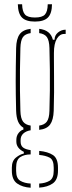

<svg xmlns="http://www.w3.org/2000/svg" viewBox="-20 -739 338 899"><path d="M123.5 140Q84.5 137.5 60 120Q35.5 102.5 35.5 60Q35.5 56 35.5 52.8Q35.5 49.5 35.5 46Q35.5 14.5 54.5 -1Q73.5 -16.5 91.5 -20V-28Q56.5 -45.5 56.5 -76Q56.5 -78.5 56.5 -80.2Q56.5 -82 56.5 -84Q56.5 -103.5 67.5 -116.8Q78.5 -130 89.5 -132V-141Q72.5 -151 64.5 -170.2Q56.5 -189.5 55.5 -220Q54.5 -262.5 54 -295.2Q53.5 -328 53.5 -359.5Q53.5 -391 54 -427.5Q54.5 -464 55.5 -514Q56.5 -557 72 -578.5Q87.5 -600 123.5 -604V-584Q98 -580.5 87.2 -565Q76.5 -549.5 75.5 -514Q74 -464.5 73.5 -414Q73 -363.5 73.5 -314.5Q74 -265.5 75.5 -220Q76.5 -185 87.8 -169.8Q99 -154.5 123.5 -151V-129Q102 -125.5 89.2 -113.8Q76.5 -102 76.5 -84Q76.5 -82 76.5 -80.2Q76.5 -78.5 76.5 -76Q76.5 -57.5 87.8 -48.5Q99 -39.5 123.5 -36V-16Q94.5 -16 75 -3.5Q55.5 9 55.5 46Q55.5 49.5 55.5 53.2Q55.5 57 55.5 61Q55.5 96 75 107.5Q94.5 119 123.5 120.5ZM163.5 139.5V120.5Q192.5 119 212 107.5Q231.5 96 231.5 61Q231.5 57 231.5 53.2Q231.5 49.5 231.5 46Q231.5 9 212.2 -1Q193 -11 163.5 -13.5V-32.5Q204.5 -28.5 228 -13Q251.5 2.5 251.5 46Q251.5 49.5 251.5 52.8Q251.5 56 251.5 60Q251.5 102.5 227.2 119.8Q203 137 163.5 139.5ZM163.5 -131V-151Q188.5 -154.5 199.5 -169.8Q210.5 -185 211.5 -220Q213 -265.5 213.5 -314.5Q214 -363.5 213.5 -414Q213 -464.5 211.5 -514Q210.5 -549.5 199.8 -565Q189 -580.5 163.5 -584V-604Q216.5 -598 227.5 -553H235.5Q235.5 -573.5 251.5 -586.8Q267.5 -600 287.5 -600V-580H280.5Q259.5 -580 246 -557.2Q232.5 -534.5 232.5 -491V-468Q232.5 -418 233 -380.8Q233.5 -343.5 233.2 -306.5Q233 -269.5 231.5 -220Q230 -177.5 214.8 -156.2Q199.5 -135 163.5 -131ZM143.5 -638Q101.5 -638 83 -656.8Q64.5 -675.5 63.5 -719H83.5Q84.5 -684.5 97.2 -670.8Q110 -657 143.5 -657Q177.5 -657 190.2 -670.8Q203 -684.5 203.5 -719H223.5Q223 -675.5 204.2 -656.8Q185.5 -638 143.5 -638Z"/></svg>

Font: Big Shoulders Stencil Thin
Style: Regular
Weight: 100
Designer: Patric King
Foundry: XO Type Co
Version: Version 2.001